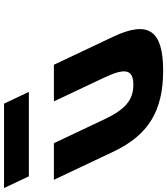

<svg xmlns="http://www.w3.org/2000/svg" viewBox="-192 -834 809 928"><g transform="rotate(-90 212.0 -369.5)"><path d="M-232.4 -754 -175.7 -634H232.3L175.6 -754ZM-192.5 -513H-15.5L99.8 -269C147.6 -168 193 -129 267 -129C341 -129 349.6 -168 301.8 -269L186.5 -513H363.5L499.2 -226C580.5 -54 527.1 15 335.1 15C143.1 15 24.5 -54 -56.8 -226Z"/></g></svg>

Font: Hussar
Style: BdOpOblFive
Weight: 700
Foundry: Cannot Into Space Fonts
Version: Version 2.00